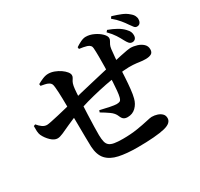

<svg xmlns="http://www.w3.org/2000/svg" viewBox="-175 -1042 1349 1297"><g transform="rotate(-30 500.0 -393.5)"><path d="M828.2 -639.2Q816.6 -661.8 800.3 -687.4Q783.9 -713 754 -743.5L764.9 -756.1Q802.1 -742.7 831.2 -726.2Q860.3 -709.7 879.2 -689.1Q894.3 -673.7 899.6 -660.6Q904.9 -647.6 904.4 -633.6Q904.1 -615.3 894.1 -606.2Q884.1 -597.2 870 -598.2Q856.4 -599.2 847.2 -609.8Q838.1 -620.4 828.2 -639.2ZM909.1 -714.9Q897.5 -733 877.3 -757.5Q857.2 -782.1 825.8 -808.4L835.9 -822.1Q876.8 -809.6 905.8 -797.8Q934.8 -786 955.2 -767.4Q972.8 -753.5 979.8 -737.8Q986.8 -722.2 984.8 -710.4Q984.6 -694.7 976.2 -684.3Q967.9 -673.8 951.6 -674.1Q938.9 -674.3 930.2 -686.2Q921.4 -698.1 909.1 -714.9ZM186.7 -653.5 184.9 -668Q203.8 -678.7 227.1 -688.6Q250.5 -698.5 271.7 -698.5Q294.8 -698.5 318.8 -689.4Q342.8 -680.3 362.8 -666.5Q382.7 -652.7 394.8 -637.6Q406.8 -622.6 406.8 -609.9Q406.8 -599 401.5 -590.9Q396.2 -582.9 390 -571.9Q383.8 -561 379.9 -541Q376.7 -523.4 374.6 -491.7Q372.5 -460 370.5 -421.9Q368.1 -375.9 366.1 -326Q364.1 -276.2 363 -234.1Q361.9 -192 362.2 -167.5Q362.8 -135.4 367.8 -115.4Q372.8 -95.4 386.1 -84.5Q399.4 -73.6 424.5 -69.2Q449.6 -64.8 490.4 -64.8Q552.9 -64.8 603.5 -72.9Q654 -81 687.5 -88.9Q721.1 -96.8 731.8 -96.8Q754.1 -96.8 774.4 -90.1Q794.8 -83.5 808.1 -70.3Q821.4 -57.2 821.4 -36Q821.4 -17.2 806.9 -3.8Q792.5 9.6 761.5 17.5Q729.2 25.7 673.6 30.2Q618.1 34.7 547.4 34.7Q462.8 34.7 403.7 21.8Q344.6 9 312.8 -26Q281 -61 277.5 -127.6Q276.5 -159.8 276 -203.1Q275.5 -246.4 275.1 -296Q274.8 -345.5 274 -397.3Q273.6 -452.7 272.5 -505.3Q271.4 -557.8 267.9 -592.9Q266.2 -614.1 261.4 -622.8Q256.7 -631.5 245.4 -637.7Q232.9 -644.6 217.5 -647.5Q202.1 -650.3 186.7 -653.5ZM536.2 -739.7 534.5 -753.9Q554.8 -767.8 576.4 -778Q597.9 -788.2 616 -788.2Q647.2 -788.2 678.3 -773.3Q709.5 -758.5 729.9 -738.2Q750.4 -717.9 750.4 -700.8Q750.4 -690.9 744.8 -681.7Q739.2 -672.6 733.4 -660.8Q727.6 -649 725.1 -630.3Q721.9 -603.5 718.9 -567.8Q715.8 -532.2 713.8 -491.8Q712.1 -459.4 709.6 -415.4Q707.1 -371.5 702.7 -330.4Q698.4 -289.3 691.2 -263.1Q682 -226.2 656.2 -201Q630.4 -175.9 592.1 -175.9Q573.4 -175.9 562.1 -183.8Q550.7 -191.8 542.7 -212.3Q532.2 -239.1 503.2 -259.5Q474.2 -279.9 443 -298L448.1 -312.7Q485.7 -303.5 520.9 -296.4Q556.2 -289.4 570.6 -289.4Q586.9 -289.4 596.2 -293.9Q605.6 -298.4 611 -320.1Q615.3 -336.2 618.2 -367.3Q621.1 -398.3 622.9 -431.7Q624.6 -465 624.6 -486.1Q625.6 -511.8 626.4 -550.3Q627.1 -588.8 627 -628.3Q626.8 -667.7 624.8 -694.5Q623.8 -718.9 594 -728.5Q580.3 -732.7 566.7 -735Q553 -737.2 536.2 -739.7ZM322.3 -371.6Q260.2 -348.7 219.4 -329.5Q178.6 -310.4 152.9 -299.2Q127.3 -288 110.4 -288Q85.5 -288 59.7 -312.6Q33.9 -337.3 19.2 -368.4Q13.3 -382.2 12.2 -400.9Q11.1 -419.6 11.8 -440.8L25.4 -446.1Q41.5 -426.3 58.4 -414.6Q75.3 -402.8 93.8 -402.8Q103 -402.8 128.6 -408.1Q154.2 -413.4 188.2 -421.2Q222.3 -428.9 257.1 -437.8Q291.9 -446.7 320.4 -454.3Q352.2 -463.1 397.4 -474.3Q442.7 -485.5 492.7 -496.9Q542.6 -508.3 588.7 -519.4Q634.9 -530.5 668.1 -537.8Q724.2 -550.9 759 -558.4Q793.8 -565.9 812.7 -568.9Q831.6 -572 839 -572Q864.6 -572 891 -563.7Q917.4 -555.5 935.1 -538.9Q952.8 -522.2 952.8 -497.1Q952.8 -473 936.9 -463.9Q920.9 -454.8 893 -454.8Q869.2 -454.8 848.1 -458.2Q827 -461.6 798.6 -463.6Q770.2 -465.7 725.3 -462Q681.3 -458 627.7 -449.2Q574 -440.4 518.6 -427.8Q463.2 -415.3 412.1 -401.1Q361.1 -386.9 322.3 -371.6Z"/></g></svg>

Font: Early Summer Mincho VF
Style: Regular
Weight: 250
Designer: GuiWonder
Version: Version 1.002